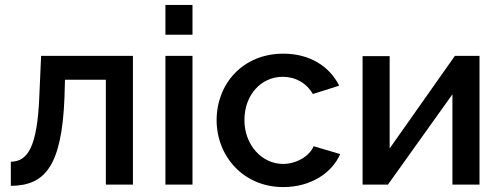

<svg xmlns="http://www.w3.org/2000/svg" viewBox="-20 -750 2033 780"><path d="M24 5C163 4 231 -75 242 -355L244 -426H410V0H520V-523H147L140 -365C132 -146 90 -94 24 -93Z M652 -609H762V-730H652ZM652 0H762V-523H652Z M1131 10C1241 10 1328 -46 1362 -124L1254 -156C1238 -116 1184 -84 1130 -84C1044 -84 973 -161 973 -262C973 -365 1041 -438 1129 -438C1181 -438 1226 -412 1251 -368L1358 -402C1319 -480 1239 -532 1131 -532C966 -532 860 -409 860 -262C860 -116 968 10 1131 10Z M1453 0H1556L1818 -367V0H1928V-523H1828L1563 -147V-522H1453Z"/></svg>

Font: FIGSv2-sans-serif SemiBold
Style: Regular
Weight: 600
Designer: Matt McInerney, Pablo Impallari, Rodrigo Fuenzalida,Mirko Velimirovic
Foundry: Matt McInerney, Pablo Impallari, Rodrigo Fuenzalida
Version: Version 4.021;hotconv 1.0.109;makeotfexe 2.5.65596